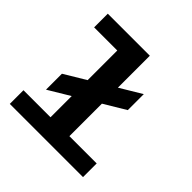

<svg xmlns="http://www.w3.org/2000/svg" viewBox="-191 -916 1082 1082"><g transform="rotate(45 350.0 -375.0)"><path d="M38 0V-109H253.5V-278L125.5 -201V-328L253.5 -405V-641H69V-750H404V-495.5L533 -573V-445.5L404 -368V-109H621.5V0Z"/></g></svg>

Font: Trispace SemiExpanded SemiBold
Style: Regular
Weight: 600
Width: 6
Designer: Tyler Finck
Foundry: Etcetera Type Company
Version: Version 1.210; ttfautohint (v1.8.3)